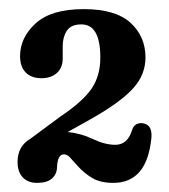

<svg xmlns="http://www.w3.org/2000/svg" viewBox="-20 -730 371 421"><path d="M18.5 -375Q18.5 -409.5 47 -426L112.5 -474.5Q161 -507 180.5 -535.2Q200 -563.5 200 -604Q200 -676.5 158.5 -676.5Q135.5 -676.5 126.5 -662.5Q117.5 -648.5 117.5 -628.5V-602Q117.5 -581.5 104.8 -570Q92 -558.5 70.5 -558.5Q49 -558.5 36.5 -571Q24 -583.5 24 -607Q24 -647.5 58.2 -678.8Q92.5 -710 163.5 -710Q233.5 -710 266.2 -680Q299 -650 299 -604Q299 -567 273 -537.5Q247 -508 185.5 -472.5L128.5 -440.5Q158 -437.5 184 -425Q210 -412.5 233 -412.5Q259.5 -412.5 269.5 -444.5Q272.5 -454 278.5 -457.2Q284.5 -460.5 291 -460Q314.5 -458 312 -428Q302.5 -329 228.5 -329Q200.5 -329 182.5 -339.5Q164.5 -350 149 -367.5Q138.5 -379.5 132.8 -385.5Q127 -391.5 120 -391.5Q106 -391.5 105 -362.5Q104.5 -348 93.8 -338.5Q83 -329 61 -329Q41.5 -329 30 -341Q18.5 -353 18.5 -375Z"/></svg>

Font: Fraunces 144pt SuperSoft SemiBold
Style: Regular
Weight: 600
Version: Version 1.000;[b76b70a41]